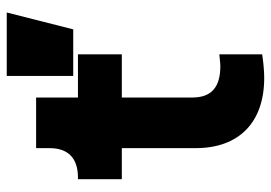

<svg xmlns="http://www.w3.org/2000/svg" viewBox="-137 -660 803 569"><g transform="rotate(-90 264.5 -375.5)"><path d="M462 -560 512 -757H324V-560ZM318 6C341 6 368 3 388 0V-127C375 -126 362 -124 353 -124C290 -124 260 -151 260 -207V-416H388V-546H260V-670H110V-630C110 -574 79 -546 23 -546H18V-416H110V-197C110 -69 186 6 318 6Z"/></g></svg>

Font: Plus Jakarta Sans ExtraBold
Style: Regular
Weight: 800
Designer: Gumpita Rahayu
Foundry: Tokotype
Version: Version 2.071;gftools[0.9.30]